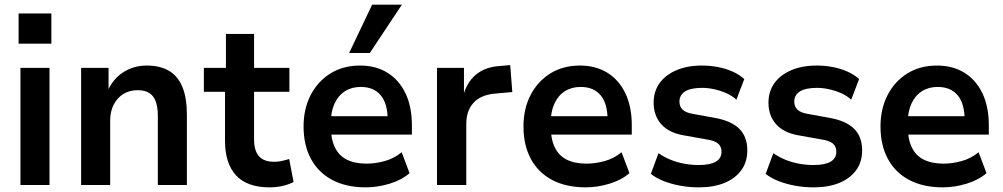

<svg xmlns="http://www.w3.org/2000/svg" viewBox="-20 -796 4314 826"><path d="M60 -608V-738H201V-608ZM68 0V-504H193V0Z M329 0V-504H447V-402H442Q465 -456 510 -485Q555 -514 611 -514Q669 -514 707.5 -491Q746 -468 765 -421Q784 -374 784 -303V0H659V-297Q659 -335 650 -359.5Q641 -384 622 -396Q603 -408 572 -408Q537 -408 510.5 -391.5Q484 -375 469 -345.5Q454 -316 454 -278V0Z M1140 10Q1043 10 995.5 -41.5Q948 -93 948 -191V-401H857V-504H952V-650H1073V-504H1225V-401H1073V-197Q1073 -148 1094 -124Q1115 -100 1160 -100Q1176 -100 1192 -103.5Q1208 -107 1224 -112L1243 -13Q1222 -2 1195 4Q1168 10 1140 10Z M1554 10Q1470 10 1410 -21.5Q1350 -53 1318 -112Q1286 -171 1286 -252Q1286 -328 1316.5 -387Q1347 -446 1401.5 -480Q1456 -514 1529 -514Q1597 -514 1647 -483Q1697 -452 1724.5 -394.5Q1752 -337 1752 -257V-217H1386V-296H1664L1648 -279Q1648 -350 1618 -386Q1588 -422 1532 -422Q1493 -422 1464 -403.5Q1435 -385 1419 -350Q1403 -315 1403 -265V-255Q1403 -199 1420.5 -162.5Q1438 -126 1472.5 -109Q1507 -92 1557 -92Q1595 -92 1635 -103Q1675 -114 1708 -141L1742 -51Q1707 -21 1655.5 -5.5Q1604 10 1554 10ZM1482 -568 1581 -776H1709L1571 -568Z M1860 0V-504H1976V-381H1972Q1987 -441 2027 -474.5Q2067 -508 2130 -512L2175 -516L2184 -400L2106 -393Q2047 -387 2016.5 -353Q1986 -319 1986 -263V0Z M2500 10Q2416 10 2356 -21.5Q2296 -53 2264 -112Q2232 -171 2232 -252Q2232 -328 2262.5 -387Q2293 -446 2347.5 -480Q2402 -514 2475 -514Q2543 -514 2593 -483Q2643 -452 2670.5 -394.5Q2698 -337 2698 -257V-217H2332V-296H2610L2594 -279Q2594 -350 2564 -386Q2534 -422 2478 -422Q2439 -422 2410 -403.5Q2381 -385 2365 -350Q2349 -315 2349 -265V-255Q2349 -199 2366.5 -162.5Q2384 -126 2418.5 -109Q2453 -92 2503 -92Q2541 -92 2581 -103Q2621 -114 2654 -141L2688 -51Q2653 -21 2601.5 -5.5Q2550 10 2500 10Z M2987 10Q2945 10 2907 3Q2869 -4 2836.5 -16.5Q2804 -29 2780 -48L2813 -137Q2837 -120 2865.5 -108.5Q2894 -97 2925 -91.5Q2956 -86 2985 -86Q3035 -86 3059.5 -100.5Q3084 -115 3084 -143Q3084 -166 3069 -178.5Q3054 -191 3021 -196L2920 -214Q2857 -225 2824.5 -262Q2792 -299 2792 -354Q2792 -402 2817 -437.5Q2842 -473 2889 -493.5Q2936 -514 3000 -514Q3035 -514 3069 -507.5Q3103 -501 3132 -488Q3161 -475 3182 -456L3148 -367Q3130 -384 3105 -395Q3080 -406 3053 -412Q3026 -418 3001 -418Q2951 -418 2927 -402.5Q2903 -387 2903 -359Q2903 -337 2917 -324Q2931 -311 2961 -306L3060 -288Q3128 -275 3161.5 -241Q3195 -207 3195 -149Q3195 -99 3169 -63.5Q3143 -28 3096.5 -9Q3050 10 2987 10Z M3481 10Q3439 10 3401 3Q3363 -4 3330.5 -16.5Q3298 -29 3274 -48L3307 -137Q3331 -120 3359.5 -108.5Q3388 -97 3419 -91.5Q3450 -86 3479 -86Q3529 -86 3553.5 -100.5Q3578 -115 3578 -143Q3578 -166 3563 -178.5Q3548 -191 3515 -196L3414 -214Q3351 -225 3318.5 -262Q3286 -299 3286 -354Q3286 -402 3311 -437.5Q3336 -473 3383 -493.5Q3430 -514 3494 -514Q3529 -514 3563 -507.5Q3597 -501 3626 -488Q3655 -475 3676 -456L3642 -367Q3624 -384 3599 -395Q3574 -406 3547 -412Q3520 -418 3495 -418Q3445 -418 3421 -402.5Q3397 -387 3397 -359Q3397 -337 3411 -324Q3425 -311 3455 -306L3554 -288Q3622 -275 3655.5 -241Q3689 -207 3689 -149Q3689 -99 3663 -63.5Q3637 -28 3590.5 -9Q3544 10 3481 10Z M4036 10Q3952 10 3892 -21.5Q3832 -53 3800 -112Q3768 -171 3768 -252Q3768 -328 3798.5 -387Q3829 -446 3883.5 -480Q3938 -514 4011 -514Q4079 -514 4129 -483Q4179 -452 4206.5 -394.5Q4234 -337 4234 -257V-217H3868V-296H4146L4130 -279Q4130 -350 4100 -386Q4070 -422 4014 -422Q3975 -422 3946 -403.5Q3917 -385 3901 -350Q3885 -315 3885 -265V-255Q3885 -199 3902.5 -162.5Q3920 -126 3954.5 -109Q3989 -92 4039 -92Q4077 -92 4117 -103Q4157 -114 4190 -141L4224 -51Q4189 -21 4137.5 -5.5Q4086 10 4036 10Z"/></svg>

Font: Nunitoga
Style: Bold
Weight: 700
Designer: Vernon Adams
Foundry: Vernon Adams
Version: Version 1.0